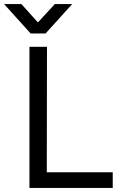

<svg xmlns="http://www.w3.org/2000/svg" viewBox="-71 -932 620 952"><path d="M488 -78V0H75V-700H162L161 -78ZM35 -912 115 -823H119L201 -912H287L155 -766H81L-51 -912Z"/></svg>

Font: Be Vietnam
Style: Regular
Weight: 400
Designer: Gabriel Lam
Foundry: TypeRant
Version: Version 4.000